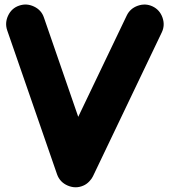

<svg xmlns="http://www.w3.org/2000/svg" viewBox="-20 -746 728 828"><path d="M62.5 -721.7Q94.7 -732.9 126.7 -717.8Q158.7 -702.6 169.4 -670.4L317.4 -242.2L526.4 -678.7Q541 -709.5 574.2 -721.2Q607.4 -732.9 638.2 -718.3Q668.9 -703.6 680.7 -670.4Q692.4 -637.2 677.7 -606.4L380.9 14.2Q376 24.9 364.5 36.9Q353 48.8 338.9 54.7Q306.2 68.8 272.2 54.4Q238.3 40 226.1 5.9L11.2 -614.7Q0 -647 15.1 -679Q30.3 -710.9 62.5 -721.7Z"/></svg>

Font: Mikhak-DS2-FD Black
Style: Regular
Weight: 900
Designer: Amin Abedi
Version: Version 3.2